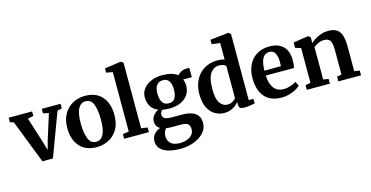

<svg xmlns="http://www.w3.org/2000/svg" viewBox="-103 -1321 4033 2088"><g transform="rotate(-15 1913.0 -277.0)"><path d="M-4.5 -495.5V-546.5H259.5V-495.5L195.5 -482L284 -202.5L315 -98L342 -199L431.5 -482L368.5 -495.5V-546.5H580V-495.5L528 -482L346 6.5H227.5L37.5 -482Z M582 -271.5Q582 -368 620.8 -432.5Q659.5 -497 721.8 -529.2Q784 -561.5 855.5 -561.5Q981 -561.5 1047.8 -485Q1114.5 -408.5 1114.5 -279Q1114.5 -180.5 1075.8 -116.2Q1037 -52 974.8 -20.5Q912.5 11 841 11Q716.5 11 649.2 -65.5Q582 -142 582 -271.5ZM850 -47Q903.5 -47 931.5 -100.8Q959.5 -154.5 959.5 -267.5Q959.5 -376 934.8 -439.5Q910 -503 848.5 -503Q794.5 -503 765.5 -449.8Q736.5 -396.5 736.5 -282.5Q736.5 -174 762.5 -110.5Q788.5 -47 850 -47Z M1218 -63V-732L1146 -745.5V-793.5L1326.5 -819H1331.5L1357 -800.5V-62.5L1428 -52.5V0H1149.5V-52.5Z M1711.5 264.5Q1595 264.5 1527.8 225.5Q1460.5 186.5 1460.5 111Q1460.5 64.5 1488.8 32.8Q1517 1 1557.5 -12Q1509 -40 1509 -98.5Q1509 -133 1531.8 -163Q1554.5 -193 1590.5 -209.5Q1533.5 -232 1508 -275.2Q1482.5 -318.5 1482.5 -374.5Q1482.5 -433.5 1516.2 -475Q1550 -516.5 1605.2 -538.8Q1660.5 -561 1725 -561Q1842 -561 1898 -514.5Q1909.5 -530 1938 -546Q1966.5 -562 2001.5 -562H2033.5V-456.5H1935.5Q1951 -428 1951 -385.5Q1951.5 -326.5 1922 -282.5Q1892.5 -238.5 1838.5 -214.2Q1784.5 -190 1711.5 -190Q1666.5 -190 1631.5 -197.5Q1620.5 -187 1614 -175.2Q1607.5 -163.5 1607.5 -148.5Q1607.5 -117 1632.2 -104Q1657 -91 1717 -91H1825.5Q1924.5 -91 1974 -54.2Q2023.5 -17.5 2023.5 53Q2023.5 101 1998.2 140Q1973 179 1929 207Q1885 235 1829 249.8Q1773 264.5 1711.5 264.5ZM1720.5 -246.5Q1768.5 -246.5 1789.8 -280.8Q1811 -315 1811 -377.5Q1811 -506.5 1720.5 -506.5Q1675.5 -506.5 1650.5 -475.8Q1625.5 -445 1625.5 -380.5Q1625.5 -320 1647.8 -283.2Q1670 -246.5 1720.5 -246.5ZM1726.5 202.5Q1767 202.5 1803.2 189.8Q1839.5 177 1862.2 151.8Q1885 126.5 1885 88.5Q1885 49 1863.8 30Q1842.5 11 1784 11H1675.5Q1644 11 1619 6.5Q1607.5 20.5 1598.5 40.5Q1589.5 60.5 1589.5 89Q1589.5 142.5 1623.5 172.5Q1657.5 202.5 1726.5 202.5Z M2278 11Q2220 11 2171.5 -17.5Q2123 -46 2093.8 -105.5Q2064.5 -165 2064.5 -258.5Q2064.5 -343.5 2098.5 -412.2Q2132.5 -481 2196.8 -521.2Q2261 -561.5 2352 -561.5Q2373.5 -561.5 2393.2 -558.5Q2413 -555.5 2428 -550.5V-735L2334.5 -748V-797L2534.5 -819H2542L2567 -800V-55.5H2619.5V-4Q2598.5 0 2565.5 5.5Q2532.5 11 2501 11Q2472 11 2456.2 1.8Q2440.5 -7.5 2440.5 -39.5V-70Q2418 -37 2374.2 -13Q2330.5 11 2278 11ZM2331.5 -68Q2366 -68 2391 -83Q2416 -98 2428 -113.5V-476.5Q2420.5 -487.5 2399 -495.5Q2377.5 -503.5 2351.5 -503.5Q2292.5 -503.5 2254.5 -451.2Q2216.5 -399 2215.5 -275.5Q2214.5 -163.5 2248.5 -115.8Q2282.5 -68 2331.5 -68Z M2925 11Q2835.5 11 2778.5 -25Q2721.5 -61 2694.5 -124.8Q2667.5 -188.5 2667.5 -272.5Q2667.5 -362.5 2701 -427.2Q2734.5 -492 2794.2 -526.8Q2854 -561.5 2932.5 -561.5Q3032.5 -561.5 3085.8 -509.8Q3139 -458 3141.5 -363Q3141.5 -299.5 3133.5 -265.5H2815Q2818.5 -174.5 2856.5 -123.5Q2894.5 -72.5 2967 -72.5Q3006 -72.5 3046.2 -86Q3086.5 -99.5 3109 -115.5L3132 -66.5Q3116 -49 3084 -31.2Q3052 -13.5 3010.5 -1.2Q2969 11 2925 11ZM2814.5 -320 3000 -322Q3001 -332.5 3001.5 -345.5Q3002 -358.5 3002 -367.5Q3002 -429.5 2983.2 -466.5Q2964.5 -503.5 2918 -503.5Q2889 -503.5 2866.2 -487.2Q2843.5 -471 2829.8 -431Q2816 -391 2814.5 -320Z M3264 -63V-455L3201 -474V-534.5L3365.5 -559.5H3371.5L3395.5 -540V-501.5L3394.5 -475.5Q3415 -495.5 3446.2 -514.8Q3477.5 -534 3515.2 -546.8Q3553 -559.5 3593 -559.5Q3682 -559.5 3719.2 -509.2Q3756.5 -459 3756.5 -343.5V-62.5L3816.5 -53V0H3560.5V-53L3613 -62.5V-341Q3613 -412 3594.2 -443.5Q3575.5 -475 3525.5 -475Q3489.5 -475 3458.5 -459.5Q3427.5 -444 3407 -428V-63L3466 -53V0H3205.5V-53Z"/></g></svg>

Font: Merriweather Text Regular
Style: Bold
Weight: 700
Designer: Eben Sorkin
Foundry: Eben Sorkin
Version: Version 2.100; ttfautohint (v1.7.19-72a1) -l 8 -r 50 -G 200 